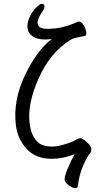

<svg xmlns="http://www.w3.org/2000/svg" viewBox="-20 -822 554 1006"><path d="M371 -14Q309 10 251 10Q166 10 118.5 -43Q71 -96 63 -168Q48 -296 111 -428Q174 -560 252 -618Q233 -615 217 -615Q175 -615 151 -631.5Q127 -648 124.5 -672.5Q122 -697 130 -719.5Q138 -742 151 -760.5Q164 -779 178 -790.5Q192 -802 199 -802Q212 -802 213 -789Q214 -779 204 -764Q175 -724 177 -699Q181 -671 226 -671Q271 -671 304.5 -679Q338 -687 360.5 -696.5Q383 -706 386 -707.5Q389 -709 393 -709Q407 -709 418.5 -689.5Q430 -670 432 -652.5Q434 -635 425 -634Q406 -630 384 -625.5Q362 -621 346 -611Q242 -545 182.5 -411.5Q123 -278 135 -179Q143 -103 185 -72Q209 -54 252.5 -54Q296 -54 367 -83Q371 -85 382 -91.5Q393 -98 401 -98Q409 -98 422 -88Q456 -62 458 -44.5Q460 -27 451 -17.5Q442 -8 437 4Q398 69 388 152Q387 164 374 164Q361 164 340.5 149Q320 134 318.5 119Q317 104 335 60.5Q353 17 371 -14Z"/></svg>

Font: ToneOZ-Pinyin-WenKai-Regular
Style: Regular
Weight: 400
Designer: Fontworks Inc.
Foundry: ToneOZ
Version: Version 0.240331